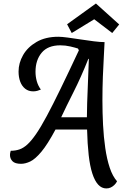

<svg xmlns="http://www.w3.org/2000/svg" viewBox="-20 -896 726 1076"><path d="M576 160Q550 160 530.5 139Q511 118 497.5 76.5Q484 35 477 -27Q470 -89 468 -170H291Q246 -86 211.5 -45Q177 -4 149.5 9Q122 22 98 22Q64 22 50 7.5Q36 -7 36 -27Q36 -35 37.5 -40.5Q39 -46 40 -51Q66 -51 88.5 -58.5Q111 -66 133.5 -86.5Q156 -107 182.5 -145.5Q209 -184 242.5 -246.5Q276 -309 320 -399.5Q364 -490 422 -614L417 -624Q402 -629 374.5 -635.5Q347 -642 318 -642Q248 -642 213.5 -600.5Q179 -559 179 -494Q179 -467 186 -441.5Q193 -416 209 -394Q200 -390 189 -387Q178 -384 166 -384Q140 -384 121.5 -398.5Q103 -413 93.5 -438Q84 -463 84 -495Q84 -543 109.5 -587.5Q135 -632 185 -661Q235 -690 307 -690Q326 -690 359.5 -685.5Q393 -681 432 -675Q471 -669 506.5 -664.5Q542 -660 566 -660Q565 -632 562 -581.5Q559 -531 556.5 -467Q554 -403 554 -333Q554 -265 557.5 -196.5Q561 -128 570 -66Q579 -4 595 44Q611 92 636 120Q630 132 620.5 141Q611 150 600 155Q589 160 576 160ZM323 -239H467Q467 -267 468.5 -319.5Q470 -372 473 -437Q476 -502 478 -566H475Q434 -463 392 -380Q350 -297 323 -239ZM382 -711 356 -760 517 -876H518L648 -759L609 -711L508 -788Z"/></svg>

Font: Sansita Swashed Light Light
Style: Regular
Weight: 300
Version: Version 1.003